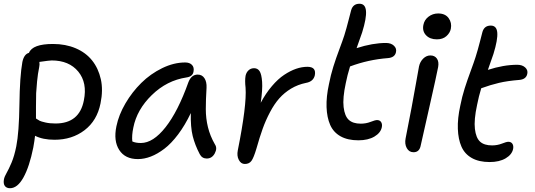

<svg xmlns="http://www.w3.org/2000/svg" viewBox="-22 -784 2823 1014"><path d="M30.8 210Q12.2 210 3.4 197.8Q-5.4 185.5 -1 162.1Q2 147.9 13.2 128.7Q24.4 109.4 39.1 74.7Q53.7 40 64 -11.2Q78.6 -84.5 80.6 -232.7Q82.5 -380.9 96.2 -457Q105 -498 130.9 -504.9Q149.9 -551.8 257.8 -551.8Q324.2 -551.8 377.7 -529.1Q431.2 -506.3 464.4 -464.8Q497.6 -423.3 510.5 -365.7Q523.4 -308.1 508.8 -237.8Q490.7 -147 424.6 -96.4Q358.4 -45.9 266.1 -45.9Q204.1 -45.9 163.1 -66.9Q160.6 -42.5 153.8 -4.9Q133.3 96.7 101.8 153.3Q70.3 210 30.8 210ZM185.1 -430.2Q177.7 -394.5 173.8 -353.8Q169.9 -313 168.9 -292Q168 -271 168 -219.5Q168 -168 168 -158.2Q180.7 -149.9 187.5 -146.2Q194.3 -142.6 217.5 -137.2Q240.7 -131.8 271 -131.8Q397.5 -131.8 420.9 -253.9Q439.9 -346.7 391.4 -405.8Q342.8 -464.8 251 -464.8Q239.3 -464.8 186 -457Q188 -442.9 185.1 -430.2Z M706.1 56.2Q638.7 56.2 607.7 8.1Q576.7 -40 592.8 -117.2Q605 -177.2 640.4 -237.8Q675.8 -298.3 724.4 -346.2Q772.9 -394 834.5 -424.1Q896 -454.1 956.1 -454.1Q979.5 -454.1 991.9 -441.2Q1004.4 -428.2 1000 -405.8Q995.6 -379.4 962.9 -375Q859.4 -359.4 780 -282.2Q700.7 -205.1 682.1 -109.9Q673.3 -68.8 676.8 -37.1Q693.8 -28.8 722.2 -28.8Q786.6 -28.8 852.3 -112.1Q918 -195.3 973.1 -350.1Q988.8 -390.1 1022 -390.1Q1045.4 -390.1 1057.9 -370.8Q1070.3 -351.6 1068.8 -320.8Q1064.9 -256.8 1064.9 -207.8Q1064.9 -158.7 1076.2 -112.5Q1087.4 -66.4 1112.8 -22Q1127 -1.5 1112.3 25.9Q1097.7 53.2 1069.8 53.2Q1044.9 53.2 1032.7 29.8Q1007.8 -17.6 995.8 -65.2Q983.9 -112.8 985.8 -187Q955.1 -122.6 918.7 -74.2Q882.3 -25.9 845.9 1.7Q809.6 29.3 774.7 42.7Q739.7 56.2 706.1 56.2Z M1271 82Q1250.5 82 1239.3 60.5Q1228 39.1 1233.9 9.8Q1281.7 -229 1274.9 -320.8Q1270.5 -357.9 1274.9 -383.8Q1278.8 -401.9 1290.8 -412.8Q1302.7 -423.8 1319.8 -423.8Q1338.9 -423.8 1349.1 -408Q1359.4 -392.1 1362.3 -351.6Q1365.2 -311 1355 -241.2Q1381.8 -291.5 1414.1 -329.3Q1446.3 -367.2 1478.8 -388.7Q1511.2 -410.2 1541.7 -420.7Q1572.3 -431.2 1601.6 -431.2Q1649.4 -431.2 1640.6 -386.2Q1632.8 -353 1593.8 -346.2Q1550.8 -337.4 1515.1 -315.9Q1479.5 -294.4 1453.1 -264.6Q1426.8 -234.9 1404.1 -191.9Q1381.3 -148.9 1365.2 -104Q1349.1 -59.1 1332.5 0Q1317.9 49.3 1305.9 65.7Q1293.9 82 1271 82Z M1870.6 -43Q1814 -43 1776.4 -64.2Q1738.8 -85.4 1721.7 -124.5Q1704.6 -163.6 1702.6 -218.3Q1700.7 -272.9 1715.3 -339.8Q1724.6 -387.7 1738.5 -432.1Q1752.4 -476.6 1770.3 -523.9Q1788.1 -571.3 1796.4 -597.2Q1808.1 -634.8 1819.3 -679.2Q1830.6 -723.6 1832.5 -730Q1842.3 -764.2 1876.5 -764.2Q1907.7 -764.2 1910.9 -726.3Q1914.1 -688.5 1890.6 -612.8L1861.3 -529.8Q1945.8 -557.1 2016.6 -557.1Q2043 -557.1 2058.3 -542.7Q2073.7 -528.3 2069.3 -508.8Q2063.5 -480 2026.4 -477.1Q1923.3 -469.2 1826.7 -433.1Q1812 -385.3 1804.2 -345.2Q1787.1 -266.1 1792.7 -218.5Q1798.3 -170.9 1820.1 -150.9Q1841.8 -130.9 1883.3 -130.9Q1911.1 -130.9 1935.3 -140.4Q1959.5 -149.9 1969.2 -149.9Q1983.9 -149.9 1990.7 -139.4Q1997.6 -128.9 1994.6 -112.8Q1988.8 -82.5 1955.3 -62.7Q1921.9 -43 1870.6 -43Z M2285.2 -576.2Q2248.5 -576.2 2228 -597.9Q2207.5 -619.6 2213.9 -651.9Q2218.8 -678.7 2241 -695.8Q2263.2 -712.9 2292 -712.9Q2329.6 -712.9 2347.4 -688.2Q2365.2 -663.6 2358.9 -631.8Q2354.5 -609.9 2335.4 -593Q2316.4 -576.2 2285.2 -576.2ZM2162.1 20Q2138.2 20 2126.2 -2Q2114.3 -23.9 2120.1 -53.2Q2138.7 -146.5 2151.4 -214.6Q2164.1 -282.7 2174.3 -340.6Q2184.6 -398.4 2190.9 -433.1Q2196.3 -458 2213.1 -474.6Q2230 -491.2 2251 -491.2Q2273.4 -491.2 2285.2 -474.9Q2296.9 -458.5 2292 -430.2Q2283.7 -386.7 2244.9 -215.3Q2206.1 -43.9 2200.2 -17.1Q2193.8 20 2162.1 20Z M2564 71.8Q2507.3 71.8 2469.7 50.5Q2432.1 29.3 2415 -9.8Q2397.9 -48.8 2396 -103.5Q2394 -158.2 2408.7 -225.1Q2418 -272.9 2432.1 -317.4Q2446.3 -361.8 2463.9 -409.2Q2481.4 -456.5 2489.7 -482.9Q2501.5 -520 2512.9 -564.9Q2524.4 -609.9 2525.9 -615.2Q2535.6 -648.9 2569.8 -648.9Q2601.1 -648.9 2604.2 -611.8Q2607.4 -574.7 2584 -499Q2582 -492.2 2554.7 -415Q2637.7 -441.9 2710 -441.9Q2736.3 -441.9 2751.7 -427.7Q2767.1 -413.6 2762.7 -394Q2756.8 -364.7 2719.7 -361.8Q2658.2 -356.9 2613.5 -346.4Q2568.8 -335.9 2519.5 -317.9Q2506.3 -274.9 2497.6 -230Q2480.5 -150.9 2486.1 -103.3Q2491.7 -55.7 2513.4 -35.9Q2535.2 -16.1 2576.7 -16.1Q2604.5 -16.1 2628.7 -25.6Q2652.8 -35.2 2662.6 -35.2Q2677.2 -35.2 2684.1 -24.7Q2690.9 -14.2 2688 2Q2682.1 32.2 2648.7 52Q2615.2 71.8 2564 71.8Z"/></svg>

Font: Shantell Sans Bouncy
Style: Italic
Weight: 400
Italic angle: -11.31°
Designer: Stephen Nixon, Anya Danilova, Shantell Martin
Foundry: Arrow Type
Version: Version 1.006;[9816181b4]